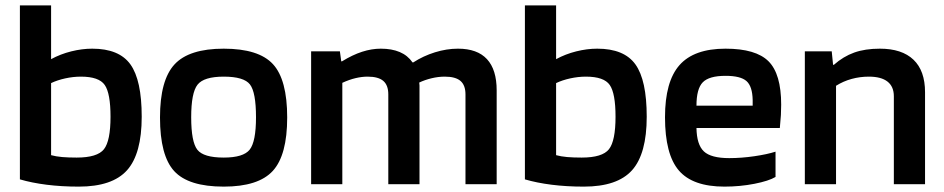

<svg xmlns="http://www.w3.org/2000/svg" viewBox="-20 -685 3512 714"><path d="M323 -504Q423 -504 465 -445.5Q507 -387 507 -251Q507 -113 452.5 -52Q398 9 273 9Q209 9 153.5 2Q98 -5 54 -18V-665H170V-465Q205 -484 245 -494Q285 -504 323 -504ZM391 -251Q391 -338 369.5 -369Q348 -400 281 -400Q252 -400 222.5 -393.5Q193 -387 170 -376V-108Q188 -103 211 -101Q234 -99 265 -99Q342 -99 366.5 -130Q391 -161 391 -251Z M1048 -248Q1048 -108 994.5 -49.5Q941 9 812 9Q681 9 628 -48.5Q575 -106 575 -248Q575 -387 629 -445.5Q683 -504 812 -504Q942 -504 995 -446.5Q1048 -389 1048 -248ZM691 -249Q691 -157 714 -128Q737 -99 812 -99Q885 -99 908.5 -128.5Q932 -158 932 -249Q932 -342 909.5 -371Q887 -400 812 -400Q738 -400 714.5 -370Q691 -340 691 -249Z M1253 0H1137V-494H1244L1249 -457H1252Q1291 -481 1326.5 -492.5Q1362 -504 1396 -504Q1437 -504 1466.5 -491.5Q1496 -479 1514 -453H1517Q1554 -477 1597.5 -490.5Q1641 -504 1683 -504Q1755 -504 1791 -465Q1827 -426 1827 -349V0H1711V-334Q1711 -368 1692.5 -384Q1674 -400 1634 -400Q1610 -400 1585 -394Q1560 -388 1539 -378Q1540 -373 1540 -367Q1540 -361 1540 -349V0H1424V-334Q1424 -368 1405.5 -384Q1387 -400 1347 -400Q1326 -400 1302.5 -394.5Q1279 -389 1253 -377Z M2201 -504Q2301 -504 2343 -445.5Q2385 -387 2385 -251Q2385 -113 2330.5 -52Q2276 9 2151 9Q2087 9 2031.5 2Q1976 -5 1932 -18V-665H2048V-465Q2083 -484 2123 -494Q2163 -504 2201 -504ZM2269 -251Q2269 -338 2247.5 -369Q2226 -400 2159 -400Q2130 -400 2100.5 -393.5Q2071 -387 2048 -376V-108Q2066 -103 2089 -101Q2112 -99 2143 -99Q2220 -99 2244.5 -130Q2269 -161 2269 -251Z M2864 -121V-27Q2839 -12 2785.5 -1.5Q2732 9 2674 9Q2556 9 2504.5 -51Q2453 -111 2453 -249Q2453 -382 2507 -443Q2561 -504 2678 -504Q2791 -504 2838 -457Q2885 -410 2885 -296Q2885 -275 2884 -257.5Q2883 -240 2880 -209H2570Q2571 -147 2597.5 -122Q2624 -97 2692 -97Q2737 -97 2785 -104Q2833 -111 2864 -121ZM2678 -403Q2617 -403 2593.5 -379Q2570 -355 2570 -292H2779V-313Q2778 -364 2756 -383.5Q2734 -403 2678 -403Z M3089 0H2973V-494H3073L3078 -444H3081Q3116 -475 3156.5 -489.5Q3197 -504 3252 -504Q3334 -504 3377 -463Q3420 -422 3420 -342V0H3304V-327Q3304 -363 3280.5 -381.5Q3257 -400 3211 -400Q3178 -400 3147 -391.5Q3116 -383 3089 -366Z"/></svg>

Font: Blinker SemiBold
Style: Regular
Weight: 600
Designer: Juergen Huber
Foundry: supertype
Version: Version 1.015;PS 1.15;hotconv 1.0.88;makeotf.lib2.5.647800